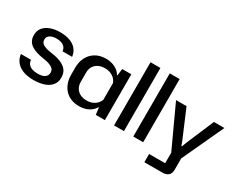

<svg xmlns="http://www.w3.org/2000/svg" viewBox="-105 -1241 2388 1919"><g transform="rotate(30 1088.5 -281.0)"><path d="M264 10Q190 10 139 -10.5Q88 -31 59.5 -68Q31 -105 26 -153H142Q144 -124 160 -104.5Q176 -85 202.5 -75.5Q229 -66 266 -66Q322 -66 349 -85.5Q376 -105 376 -138Q376 -173 351.5 -190.5Q327 -208 282 -219L199 -234Q144 -247 109.5 -266.5Q75 -286 59 -315Q43 -344 43 -382Q43 -433 71 -467.5Q99 -502 148 -520Q197 -538 258 -538Q324 -538 372.5 -520Q421 -502 449.5 -467Q478 -432 483 -384H373Q370 -412 354.5 -430Q339 -448 314.5 -456.5Q290 -465 258 -465Q225 -465 202 -456Q179 -447 167.5 -431.5Q156 -416 156 -395Q156 -366 177.5 -349Q199 -332 245 -321L324 -308Q377 -297 415 -277.5Q453 -258 473.5 -227Q494 -196 494 -149Q494 -96 464.5 -60.5Q435 -25 383 -7.5Q331 10 264 10Z M789 9Q737 9 695.5 -7.5Q654 -24 625 -55Q596 -86 580 -129Q564 -172 564 -224V-304Q564 -374 591.5 -426.5Q619 -479 669.5 -508.5Q720 -538 789 -538Q847 -538 893.5 -514.5Q940 -491 963 -450H968L978 -529H1083V0H978L968 -80H963Q940 -38 893.5 -14.5Q847 9 789 9ZM826 -78Q876 -78 913.5 -101.5Q951 -125 968 -167V-362Q951 -404 913.5 -427Q876 -450 826 -450Q783 -450 751 -434Q719 -418 701 -389Q683 -360 683 -318V-211Q683 -170 701 -140Q719 -110 751 -94Q783 -78 826 -78Z M1189 0V-729H1303V0Z M1411 0V-729H1525V0Z M1635 167V72H1820V-50L1599 -529H1720L1855 -211L1875 -158H1881L1901 -211L2036 -529H2157L1935 -50V81Q1935 125 1910 146Q1885 167 1844 167Z"/></g></svg>

Font: Hubot Sans Condensed ExtraLight Medium
Style: Regular
Weight: 500
Version: Version 2.000